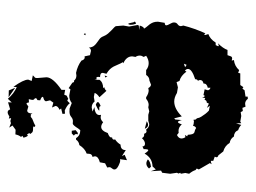

<svg xmlns="http://www.w3.org/2000/svg" viewBox="-100 -386 645 484"><g transform="rotate(90 222.0 -144.5)"><path d="M202.6 4.4 189 -4.9Q188 -9.3 186 -9.3L184.1 -8.8Q179.2 -15.1 170.9 -15.1L164.1 -14.2Q146 -18.1 133.3 -27.8Q130.9 -36.1 125 -36.1L122.6 -35.6L119.6 -49.3L108.9 -51.8Q103 -51.8 100.6 -46.4Q99.6 -55.2 95.9 -59.6Q92.3 -64 87.6 -67.1Q83 -70.3 78.6 -73.7Q74.2 -77.1 71.8 -83.5Q69.3 -89.8 65.2 -94.7Q61 -99.6 56.9 -103.5Q52.7 -107.4 49.6 -110.4Q46.4 -113.3 46.4 -115.2L44.9 -133.3L47.4 -147.9L43.5 -169.4L44.9 -172.4L56.2 -173.3L44.9 -174.8Q48.3 -185.5 52.7 -185.5Q50.3 -189.9 47.4 -193.1Q44.4 -196.3 41.7 -200Q39.1 -203.6 37.1 -208.5Q35.2 -213.4 35.2 -220.7L38.1 -237.8Q44.4 -237.8 44.4 -241.7Q44.4 -244.6 40.8 -250.7Q37.1 -256.8 37.1 -261.2Q37.1 -267.1 41.7 -270.3Q46.4 -273.4 46.4 -278.8L44.9 -284.7Q51.8 -312 64.5 -340.3L67.4 -336.9L68.8 -339.8L66.4 -347.7Q79.1 -352.1 87.9 -366.2H94.2L97.2 -372.6L95.7 -374L89.8 -372.1Q102.5 -384.8 106.4 -396H119.6Q121.1 -399.9 122.3 -403.8Q123.5 -407.7 127.9 -407.7L133.3 -406.7L131.8 -412.1Q147.5 -414.1 157.2 -425.3L164.1 -422.9L165.5 -428.2H194.8L200.2 -436L204.1 -433.6L208 -439L224.1 -441.4V-446.8L229.5 -447.3Q234.9 -440.4 242.2 -440.4L249.5 -441.4L252.4 -433.6L260.3 -434.6L263.2 -429.2L272.9 -430.7L287.1 -428.2L291 -430.7L291.5 -417.5L295.4 -430.7Q300.8 -425.3 308.6 -422.9Q313 -412.6 324.7 -412.1Q330.1 -403.3 340.8 -401.4Q348.1 -389.2 362.3 -385.3L372.1 -373Q377 -371.6 377 -368.2L375.5 -363.8L386.2 -359.9L385.7 -356.9Q385.7 -354 388.2 -354L394.5 -356L391.6 -351.6L407.7 -323.7L405.3 -318.4L409.2 -315.4Q411.6 -307.6 418.5 -299.3L416.5 -289.6L418.5 -278.3L416 -276.9L418 -272.5L416 -268.6L418.5 -251.5L416 -231.4L410.6 -228.5L412.1 -202.6L407.7 -215.3L399.9 -207Q378.9 -206.5 367.7 -187Q361.8 -196.3 358.9 -196.3Q356.4 -196.3 356.4 -184.6L349.6 -181.6Q349.6 -188 342.8 -188Q335.9 -188 328.6 -180.2Q326.2 -186 320.3 -186L317.9 -185.5Q315.9 -191.9 311.5 -191.9L307.1 -190.9Q301.3 -198.7 293.5 -198.7L284.7 -196.3H270L261.2 -198.7L251 -196.3L245.1 -197.3Q237.3 -197.3 229.5 -190.9H225.6Q216.3 -197.3 208 -197.3L202.6 -196.3Q198.7 -203.1 193.8 -203.1L183.6 -199.2Q174.8 -199.2 169.4 -190.9H157.2Q149.4 -197.3 139.6 -197.3Q130.4 -197.3 121.1 -190.9L124 -184.6Q120.6 -179.7 120.6 -174.8Q120.6 -168.9 124 -164.1L122.6 -155.8Q122.6 -141.1 140.1 -133.3L137.2 -132.3Q141.1 -125.5 143.3 -119.9Q145.5 -114.3 148.2 -109.1Q150.9 -104 155 -99.6Q159.2 -95.2 166.5 -90.8L164.1 -81.5Q164.1 -74.7 174.8 -74.7L174.3 -70.3Q174.3 -65.4 177.2 -65.4L180.2 -66.4L181.6 -61V-73.2Q188 -82.5 202.6 -82.5L200.2 -85.4Q206.1 -86.4 209.5 -90.8L225.6 -73.2Q216.3 -66.9 214.8 -61L225.1 -59.1L236.3 -61Q242.2 -53.7 251.5 -53.7L261.7 -55.7L250.5 -60.5Q270.5 -62 270.5 -73.2L270 -77.1L275.9 -76.2Q282.7 -76.2 288.6 -82.5Q294.9 -77.6 300.3 -77.6Q310.1 -77.6 315.9 -94.2Q327.1 -98.1 327.1 -103L326.7 -105Q332.5 -105.5 332.5 -109.9L332 -112.8Q339.4 -117.2 345.2 -126.5Q358.9 -126.5 358.9 -139.6L374 -129.9L370.6 -136.7L384.3 -142.6L381.8 -125L385.3 -125.5Q389.6 -125.5 397.5 -121.6Q407.7 -116.7 407.7 -111.3Q407.7 -107.4 404.8 -104.5Q401.9 -101.6 401.9 -97.7L402.8 -92.8L392.1 -87.4L389.6 -74.2Q374.5 -70.3 374.5 -61.5L376 -55.7Q368.2 -54.2 368.2 -46.9L367.7 -41Q355 -36.6 346.2 -22.5Q337.4 -21.5 332.5 -14.2H328.6Q322.3 -24.9 308.6 -24.9Q306.6 -22.9 304.7 -20Q295.9 -5.9 292 -5.9L285.6 -6.3Q280.3 -6.3 275.1 -2Q270 2.4 261.7 2.4L253.9 2L240.2 -3.4Q232.4 2.9 221.2 2.9L205.6 0ZM278.8 -261.7 281.7 -264.2 283.2 -280.8Q285.6 -271 288.1 -271Q291 -271 293.9 -280.8Q301.3 -272.5 310.5 -272.5L315.4 -272.9L320.8 -268.6Q329.6 -272.9 329.6 -279.8Q329.6 -285.2 326.2 -290L320.8 -288.6L324.2 -294.4L320.3 -295.9Q319.8 -303.7 318.6 -307.1Q317.4 -310.5 315.4 -311.8Q313.5 -313 310.5 -313.5Q307.6 -314 303.2 -316.9Q298.3 -314.5 297.9 -309.1Q294.4 -311 285.2 -311.5L282.7 -309.6L281.7 -315.9Q278.3 -318.4 278.1 -321.5Q277.8 -324.7 274.7 -329.8Q271.5 -335 267.6 -340.1Q263.7 -345.2 259.3 -349.1L247.1 -351.6L252.4 -344.2L241.7 -349.1L239.3 -343.8Q233.4 -343.8 231.9 -337.9L229 -339.8Q226.6 -339.8 226.6 -332Q224.6 -338.4 222.7 -338.4Q220.7 -338.4 220.2 -335.4L205.6 -338.4L208 -346.2Q208 -351.1 201.7 -353V-346.2Q190.9 -344.2 190.9 -335.4Q182.1 -334 182.1 -326.2L184.1 -321.3Q180.2 -320.3 180.2 -314.5Q154.3 -306.2 154.3 -296.4Q154.3 -292 158.7 -288.6L161.1 -292.5Q171.4 -278.3 184.6 -274.9L187.5 -267.6L200.7 -271L214.8 -268.6Q226.1 -261.7 236.3 -261.7Q254.9 -261.7 273.9 -280.8ZM141.1 -286.1 149.9 -289.1 144 -293ZM392.6 -191.4Q387.7 -191.4 382.3 -195.3Q387.2 -201.2 400.9 -203.1L405.3 -198.2Q399.4 -191.4 392.6 -191.4ZM305.2 -187.5 286.1 -192.4Q291 -195.8 295.4 -195.8Q301.3 -195.8 305.2 -187.5ZM41 -145.5Q39.1 -145.5 36.6 -159.2L34.7 -162.6L39.1 -165.5Q41 -165.5 42.5 -157.7L43 -151.9Q43 -147.9 41 -145.5ZM170.9 -86.4 173.3 -93.3 175.8 -87.9ZM244.6 -64Q237.8 -66.4 237.8 -69.3Q237.8 -72.3 247.6 -76.2L250 -72.8H259.3Q259.3 -70.3 244.6 -64ZM67.4 -33.7 63.5 -37.1 69.3 -38.6ZM316.9 -3.4H310.1L308.6 -13.2L315.4 -18.6H319.3L318.4 -14.6Q318.4 -11.2 322.3 -8.8ZM199.2 143.6Q181.2 118.2 181.2 106.4L184.6 97.7L170.4 94.7L174.8 90.3Q177.2 90.3 177.2 83L175.3 60.5Q175.3 44.4 207 22.5V13.2L219.2 15.6L221.7 9.3L230 5.4L232.9 7.8Q235.8 7.8 240.7 1.5Q246.1 8.8 258.8 14.2L267.1 13.7L267.6 20L253.9 23.4L257.3 27.3Q247.6 31.7 247.6 37.6L251.5 46.4L239.3 43L233.4 51.3Q235.8 60.1 235.8 61.5Q235.8 63 234.1 64.7Q232.4 66.4 230.2 67.1Q228 67.9 226.3 68.4Q224.6 68.8 224.6 70.3Q224.6 72.8 233.4 76.2L232.9 83Q228 85 228 87.4Q228 89.8 230.2 91.1Q232.4 92.3 232.4 96.2L230.5 105L238.8 104.5Q239.3 110.8 242.2 110.8L249 106L258.8 108.9Q266.6 108.9 266.6 95.7Q268.6 100.1 270 100.1Q270.5 100.1 271 99.6Q272.5 100.1 273.4 100.1Q275.4 100.1 276.9 98.6Q278.8 96.2 284.7 94.2Q290.5 92.3 297.4 88.4L300.3 89.8L299.3 93.3L302.7 94.2H306.2Q313.5 94.2 315.4 97.7Q316.9 99.1 317.9 100.6V101.1Q317.9 102.5 315.9 103.5L319.3 109.4L321.8 107.4Q324.7 107.4 327.6 118.2L322.8 121.1L325.7 124.5Q321.3 129.4 319.3 138.7L307.6 138.2L296.9 146L302.2 154.3L291 149.9L285.6 151.4L278.3 149.4L279.3 155.3L274.4 153.8Q267.6 158.2 263.7 158.2Q258.3 158.2 256.3 151.9L238.3 157.2L238.8 147.9L229.5 157.7Q216.8 142.6 200.2 135.3ZM208.5 155.3 201.7 139.2 225.6 155.8Z"/></g></svg>

Font: Truetypewriter PolyglOTT
Style: Regular
Weight: 400
Designer: Sergey Beatoff a.k.a. Sam_T
Version: Version 3.76